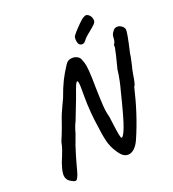

<svg xmlns="http://www.w3.org/2000/svg" viewBox="-168 -1002 1102 1224"><g transform="rotate(-20 382.5 -390.0)"><path d="M73 31Q73 15 80 -11Q89 -46 104 -78Q112 -97 120 -120Q128 -143 133 -170Q153 -216 168.5 -259.5Q184 -303 188 -315Q189 -322 221 -391L238 -427Q262 -494 282.5 -535Q303 -576 334 -623Q350 -649 382 -649Q401 -649 416 -640Q431 -631 436 -615Q445 -594 449.5 -569Q454 -544 456 -480Q457 -460 457 -422Q459 -338 462 -294.5Q465 -251 475 -215Q481 -175 482 -162Q488 -115 493 -89Q498 -63 503 -63Q515 -63 536.5 -119Q558 -175 601 -350Q607 -370 615 -408Q623 -446 627 -482Q638 -523 648.5 -567.5Q659 -612 659 -616Q659 -621 659.5 -626Q660 -631 659 -638Q663 -638 667.5 -651Q672 -664 672 -675Q672 -704 686 -718Q697 -738 718 -738Q734 -738 748 -727.5Q762 -717 765 -703Q768 -682 737 -550Q737 -538 723 -478Q714 -444 709 -413Q705 -384 699.5 -363Q694 -342 690 -343Q649 -167 585 -21Q570 14 549 33.5Q528 53 505 53Q477 53 454 24Q424 -15 410 -55.5Q396 -96 387 -172Q369 -283 369 -396V-428Q370 -498 360 -498Q354 -498 346 -480Q338 -462 326 -427Q321 -411 281 -309L264 -265Q246 -229 237 -192Q206 -112 188.5 -50Q171 12 169 20Q166 31 163.5 41Q161 51 158 59Q150 80 145 87.5Q140 95 132 95Q122 95 106 85Q73 68 73 31ZM441 -757 442 -767Q442 -776 484 -820Q526 -864 540 -869Q548 -874 555 -875Q568 -875 580.5 -861Q593 -847 593 -824Q593 -814 580.5 -801.5Q568 -789 543 -769Q539 -766 522.5 -752Q506 -738 499 -728Q486 -709 471 -709Q441 -709 441 -757Z"/></g></svg>

Font: Caveat
Style: Bold
Weight: 700
Designer: Pablo Impallari
Foundry: Pablo Impallari
Version: Version 1.500; ttfautohint (v1.6)